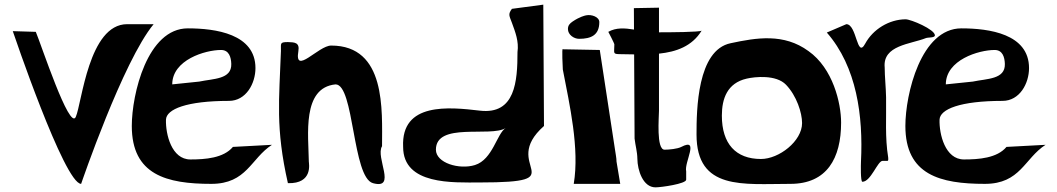

<svg xmlns="http://www.w3.org/2000/svg" viewBox="-20 -791 4549 826"><path d="M35 -657C35 -657 257 0 329 0C329 0 509 -528 641 -687H527C361.3 -687 332.4 -347.5 306 -288C279.2 -227.6 156.6 -601 134 -654Z M721 -428C721 -533.2 862.5 -576 931 -576C965.1 -576 974.1 -545.3 975 -516C977 -449 898 -453 837 -440ZM965 -357C1038.6 -357 1079 -431.9 1079 -498C1079 -645.3 907 -669 788 -669C613.7 -669 547 -385.7 547 -249C547 -38.7 696.6 0 889 0C1042 0 1059 -109.2 1150 -168L982 -159C941.7 -110.7 862.6 -105 799 -105C718 -105 692.2 -213.9 694 -276C695.3 -321.5 783.5 -357 965 -357Z M1218.6 -3C1327.6 0 1308.7 -88.4 1308.6 -96C1307.1 -209.4 1278.3 -413.8 1423.6 -428C1504.2 -428 1495.6 -27.4 1584.6 -3C1688.4 25.5 1594 -114.3 1623.6 -162C1623.6 -316.5 1641.9 -595 1404.6 -595C1350 -595 1245.5 -464.8 1263.6 -571C1270 -608.7 1247 -609.1 1218.6 -610C1181.3 -610 1189.7 -603.6 1188.6 -571C1181.2 -361.9 1164.6 -241 1218.6 -3Z M2023.3 -81C1956 -60 1855.3 -89.8 1855.3 -147C1855.3 -267.1 2090.1 -199.5 2155.3 -240C2117.4 -216.4 2100 -105 2023.3 -81ZM2317.3 -771 2182.3 -753C2164.5 -729 2171.3 -723.1 2182.3 -693C2196.9 -652.8 2212.8 -613.3 2206.3 -567C2206.3 -441.1 2196.7 -297 2044.3 -315C1912.1 -330.6 1705.1 -352 1714.3 -159C1714.3 5.8 1929.9 -6 2044.3 -6C2463.2 -6 2124.2 -75.7 2320.3 -249Z M2501.3 -725C2495.6 -723.8 2474.3 -719 2444.3 -699C2430.3 -689.6 2423.3 -681.1 2423.3 -666C2423.3 -641.4 2449.3 -624 2471.3 -624C2523.4 -624 2558.3 -640.1 2558.3 -696C2558.3 -718.4 2524.3 -730 2501.3 -725ZM2448.3 0H2648.3L2632.3 -96C2632.3 -111.4 2628.3 -128.9 2626.3 -144L2560.3 -576L2401.3 -579C2396.4 -590 2400.8 -494.9 2401.3 -492C2430.4 -340.4 2473.7 -152.2 2448.3 0Z M2707 -756 2707.5 -663.8C2668.6 -670.1 2630.3 -673.2 2597 -654C2597 -654 2623 -605.1 2623 -600C2623 -561.4 2614.2 -558.3 2649 -558C2668 -557.8 2687.9 -557.3 2708.1 -557L2710 -195C2713.5 -164.5 2721.7 -137.8 2722 -108C2722.5 -58.4 2746.1 15 2800 15C2824 15 2932 -0.2 2932 -18V-54C2922.6 -92.4 2991 -200.8 2911 -159C2894.7 -150.5 2858.7 -147 2839 -147C2802.6 -147 2815 -287.6 2815 -315V-560.2C2889 -567.9 2957.5 -591.7 2998.6 -659.3C2990.5 -652.7 2863.8 -652 2815 -652V-758ZM2998.6 -659.3C2998.7 -659.5 2998.9 -659.8 2999 -660C2999 -659.8 2998.9 -659.5 2998.6 -659.3Z M3430.6 -261.5C3430.6 -183.7 3331.5 -107 3253.7 -107C3145.5 -107 3085.5 -172.4 3085.5 -293.5C3085.5 -366.5 3108.6 -433.5 3192.1 -452.7C3227.5 -460.9 3318.8 -470.7 3361.4 -426.5C3407.4 -378.7 3430.6 -305.5 3430.6 -261.5ZM3380.4 0C3537.7 0 3598.5 -110.3 3598.5 -263.5C3598.5 -347.2 3563.6 -496.9 3458.2 -571.2C3352 -648.9 3234.1 -628.8 3123.7 -605.2C2979.2 -576 2976.5 -316.8 2976.5 -212.5C2976.5 29.5 3177.7 0 3380.4 0Z M3537 -651C3666.1 -503.5 3693.8 -291.5 3684 -96C3683.4 -83.5 3681.7 -9 3690 -9C3726.5 -9 3755.4 -99 3777 -99H3798C3803.2 -99 3801 -111.5 3801 -114C3786.9 -198.9 3793.5 -286 3792 -372C3791.3 -414.1 3786 -462.6 3786 -501C3776.8 -596.7 3897.8 -600.8 3963 -627C3973.1 -631.1 4002 -627.4 4002 -639C4002 -664.4 3898.7 -708 3876 -708C3804.7 -707.5 3735.4 -664.9 3702 -603C3666 -536.2 3666.8 -687 3621 -687Z M4049 -428C4049 -533.2 4190.5 -576 4259 -576C4293.1 -576 4302.1 -545.3 4303 -516C4305 -449 4226 -453 4165 -440ZM4293 -357C4366.6 -357 4407 -431.9 4407 -498C4407 -645.3 4235 -669 4116 -669C3941.7 -669 3875 -385.7 3875 -249C3875 -38.7 4024.6 0 4217 0C4370 0 4387 -109.2 4478 -168L4310 -159C4269.7 -110.7 4190.6 -105 4127 -105C4046 -105 4020.2 -213.9 4022 -276C4023.3 -321.5 4111.5 -357 4293 -357Z"/></svg>

Font: Rocketfuel
Style: Regular
Weight: 400
Designer: Mew Too
Foundry: Cannot Into Space Fonts.
Version: Version 0.27